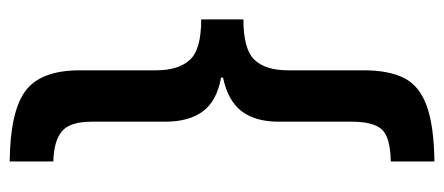

<svg xmlns="http://www.w3.org/2000/svg" viewBox="-280 -476 916 396"><g transform="rotate(-90 178.0 -278.0)"><path d="M43 70Q94 69 109.5 51Q125 33 125 -10V-161Q125 -209 146.5 -237.5Q168 -266 216 -276V-280Q167 -289 146 -318Q125 -347 125 -395V-547Q125 -592 105 -608.5Q85 -625 43 -626V-716Q146 -715 188.5 -683.5Q231 -652 231 -571V-413Q231 -369 252 -345Q273 -321 336 -321V-234Q275 -234 253 -211.5Q231 -189 231 -142V14Q231 66 215 97.5Q199 129 158 144Q117 159 43 160Z"/></g></svg>

Font: Noto Sans Bengali ExtraCondensed SemiBold
Style: Regular
Weight: 600
Width: 2
Designer: Joana Ranito - Universal Thirst; Jelle Bosma - Monotype Design Team
Foundry: Universal Thirst ehf.
Version: Version 3.000; ttfautohint (v1.8.4.7-5d5b)